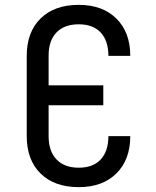

<svg xmlns="http://www.w3.org/2000/svg" viewBox="-20 -760 640 790"><path d="M304 10Q204 10 147 -46Q90 -102 90 -200V-530Q90 -628 147 -684Q204 -740 304 -740Q402 -740 459 -683.5Q516 -627 516 -530H426Q426 -592 394.5 -626Q363 -660 304 -660Q245 -660 212.5 -626.5Q180 -593 180 -531V-409H405V-327H180V-200Q180 -138 212.5 -104Q245 -70 304 -70Q363 -70 394.5 -104Q426 -138 426 -200H516Q516 -103 459 -46.5Q402 10 304 10Z"/></svg>

Font: JetBrainsMono NF
Style: Regular
Weight: 400
Designer: Philipp Nurullin, Konstantin Bulenkov
Foundry: JetBrains
Version: Version 2.251; ttfautohint (v1.8.3);Nerd Fonts 2.2.2